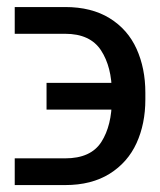

<svg xmlns="http://www.w3.org/2000/svg" viewBox="-20 -534 462 554"><path d="M302.7 -247.1V-266.6Q302.7 -340.8 271.5 -388.7Q240.2 -436.5 168 -436.5H22.5V-513.7H168Q244.1 -513.7 296.4 -481.4Q348.6 -449.2 374 -393.1Q399.4 -336.9 399.4 -266.6V-247.1Q399.4 -176.8 374 -121.1Q348.6 -65.4 296.4 -32.7Q244.1 0 168 0H22.5V-77.1H168Q242.2 -77.1 272.5 -124.5Q302.7 -171.9 302.7 -247.1ZM114.3 -294.9H374V-217.8H114.3Z"/></svg>

Font: Pretendard JP Variable
Style: Regular
Weight: 400
Designer: Base glyphs from Inter by Rasmus Andersson; Hangul glyphs from Noto Sans CJK(Source Han Sans) by Jang Soo-young and Kang
Foundry: Kil Hyung-jin
Version: Version 1.307;Glyphs 3.2 (3192)